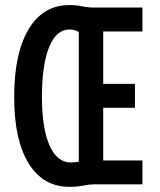

<svg xmlns="http://www.w3.org/2000/svg" viewBox="-20 -723 626 753"><path d="M252.4 9.8Q148.9 9.8 92.3 -82.3Q35.6 -174.3 35.6 -341.8Q35.6 -514.2 92.3 -608.6Q148.9 -703.1 252.4 -703.1Q281.2 -703.1 302.7 -698.2Q324.2 -693.4 349.1 -693.4H538.6V-599.6H384.8V-394H509.3V-300.3H384.8V-93.8H538.6V0H349.1Q330.1 0 306.4 4.9Q282.7 9.8 252.4 9.8ZM257.3 -85.9Q275.4 -85.9 289.1 -88.9V-597.2Q273.4 -607.4 252.4 -607.4Q200.7 -607.4 172.6 -538.1Q144.5 -468.8 144.5 -342.3Q144.5 -220.2 174.1 -153.1Q203.6 -85.9 257.3 -85.9Z"/></svg>

Font: Caskaydia Cove Medium
Style: Regular
Weight: 500
Monospace: yes
Designer: Aaron Bell
Foundry: Saja Typeworks
Version: Version 4.300; ttfautohint (v1.8.3)